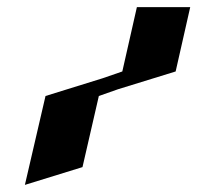

<svg xmlns="http://www.w3.org/2000/svg" viewBox="-20 -520 555 540"><path d="M365 -500H515L474 -319L312 -269L258 -250L212 -50L50 0L108 -250L269 -300L324 -319Z"/></svg>

Font: SOV_Meka
Style: Italic
Weight: 400
Italic angle: -13°
Version: Version 1.00